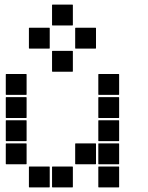

<svg xmlns="http://www.w3.org/2000/svg" viewBox="-20 -815 640 830"><path d="M207 -795H293Q295 -795 295 -793V-707Q295 -705 293 -705H207Q205 -705 205 -707V-793Q205 -795 207 -795ZM307 -695H393Q395 -695 395 -693V-607Q395 -605 393 -605H307Q305 -605 305 -607V-693Q305 -695 307 -695ZM107 -695H193Q195 -695 195 -693V-607Q195 -605 193 -605H107Q105 -605 105 -607V-693Q105 -695 107 -695ZM207 -595H293Q295 -595 295 -593V-507Q295 -505 293 -505H207Q205 -505 205 -507V-593Q205 -595 207 -595ZM407 -495H493Q495 -495 495 -493V-407Q495 -405 493 -405H407Q405 -405 405 -407V-493Q405 -495 407 -495ZM7 -495H93Q95 -495 95 -493V-407Q95 -405 93 -405H7Q5 -405 5 -407V-493Q5 -495 7 -495ZM407 -395H493Q495 -395 495 -393V-307Q495 -305 493 -305H407Q405 -305 405 -307V-393Q405 -395 407 -395ZM7 -395H93Q95 -395 95 -393V-307Q95 -305 93 -305H7Q5 -305 5 -307V-393Q5 -395 7 -395ZM407 -295H493Q495 -295 495 -293V-207Q495 -205 493 -205H407Q405 -205 405 -207V-293Q405 -295 407 -295ZM7 -295H93Q95 -295 95 -293V-207Q95 -205 93 -205H7Q5 -205 5 -207V-293Q5 -295 7 -295ZM407 -195H493Q495 -195 495 -193V-107Q495 -105 493 -105H407Q405 -105 405 -107V-193Q405 -195 407 -195ZM307 -195H393Q395 -195 395 -193V-107Q395 -105 393 -105H307Q305 -105 305 -107V-193Q305 -195 307 -195ZM7 -195H93Q95 -195 95 -193V-107Q95 -105 93 -105H7Q5 -105 5 -107V-193Q5 -195 7 -195ZM407 -95H493Q495 -95 495 -93V-7Q495 -5 493 -5H407Q405 -5 405 -7V-93Q405 -95 407 -95ZM207 -95H293Q295 -95 295 -93V-7Q295 -5 293 -5H207Q205 -5 205 -7V-93Q205 -95 207 -95ZM107 -95H193Q195 -95 195 -93V-7Q195 -5 193 -5H107Q105 -5 105 -7V-93Q105 -95 107 -95Z"/></svg>

Font: Pixel Panel Black
Style: Regular
Weight: 900
Monospace: yes
Designer: Óliver Lalan
Foundry: Óliver Lalan
Version: Version 1.000; ttfautohint (v1.8.4.7-5d5b-dirty);gftools[0.9